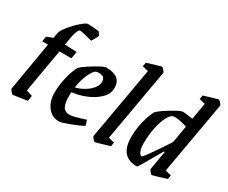

<svg xmlns="http://www.w3.org/2000/svg" viewBox="-104 -953 1505 1270"><g transform="rotate(30 648.0 -318.5)"><path d="M364 -610Q363 -604 336 -560Q315 -566 282.5 -574Q250 -582 240 -582Q233 -582 224.5 -564.5Q216 -547 212 -526L199 -451L291 -448L281 -394H190L133 -63L179 -48L173 -7Q75 9 66 9Q61 9 49.5 -5Q38 -19 39 -24L102 -395H58L64 -434L111 -452L118 -491Q121 -511 151 -548.5Q181 -586 215.5 -616Q250 -646 264 -646Q277 -646 301 -644Q325 -642 347 -640Q353 -635 359 -625Q365 -615 364 -610Z M393 -200Q392 -191 392 -172Q392 -116 406.5 -90Q421 -64 459 -64Q484 -64 574 -94L586 -54Q554 -36 494.5 -13.5Q435 9 419 9Q363 9 330.5 -34.5Q298 -78 298 -141Q298 -201 313 -262.5Q328 -324 348 -358Q366 -379 430.5 -418Q495 -457 512 -457Q627 -457 627 -367Q627 -321 590 -285Q553 -249 498.5 -227Q444 -205 393 -200ZM397 -239Q427 -245 459.5 -263.5Q492 -282 513.5 -307.5Q535 -333 535 -361Q535 -402 491 -402Q477 -402 468 -399Q449 -393 427.5 -346.5Q406 -300 397 -239Z M665 -22 762 -574 717 -585 722 -615Q751 -624 788 -635Q825 -646 829 -646Q833 -646 845 -632.5Q857 -619 856 -615L759 -63L804 -52L799 -22Q699 9 692 9Q687 9 676 -4Q665 -17 665 -22Z M1290 -615 1193 -63 1238 -52 1233 -22Q1135 9 1128 9Q1123 9 1112 -4Q1101 -17 1101 -22L1126 -166H1119L1096 -126Q1020 9 1014 9Q884 9 884 -141Q884 -202 899 -262.5Q914 -323 934 -358Q952 -379 1016.5 -418Q1081 -457 1098 -457Q1113 -457 1174 -448L1196 -574L1151 -585L1156 -615Q1185 -624 1222 -635Q1259 -646 1263 -646Q1267 -646 1279 -632.5Q1291 -619 1290 -615ZM1141 -251 1163 -381Q1139 -390 1112 -395Q1085 -400 1068 -400Q1060 -400 1057 -399Q1038 -394 1019 -359Q1000 -324 988 -267.5Q976 -211 976 -147Q976 -108 985.5 -86.5Q995 -65 1008 -65Q1019 -65 1141 -251Z"/></g></svg>

Font: Grenze
Style: Italic
Weight: 400
Italic angle: -10°
Designer: Renata Polastri
Foundry: Omnibus-Type
Version: Version 1.002; ttfautohint (v1.8)